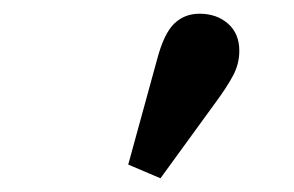

<svg xmlns="http://www.w3.org/2000/svg" viewBox="-20 -808 429 280"><path d="M167 -568 209 -721Q219 -759 234 -773.5Q249 -788 271 -788Q296 -788 312.5 -773.5Q329 -759 329 -734Q329 -715 320 -698Q311 -681 294 -658L214 -548Z"/></svg>

Font: Source Serif 4
Style: Bold
Weight: 700
Designer: Frank Grießhammer
Foundry: Adobe
Version: Version 4.005;hotconv 1.1.0;makeotfexe 2.6.0